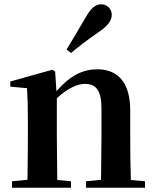

<svg xmlns="http://www.w3.org/2000/svg" viewBox="-20 -875 725 895"><path d="M290 -644 311 -628C346 -657 381 -685 441 -726C482 -754 501 -779 501 -806C501 -836 476 -855 453 -855C424 -855 404 -837 380 -795C341 -727 315 -686 290 -644ZM450 0H656V-30L590 -36C588 -93 587 -177 587 -235V-361C587 -493 527 -552 434 -552C369 -552 310 -526 243 -450L237 -542L224 -550L28 -495V-471L106 -464C109 -415 110 -376 110 -310V-235C110 -180 109 -94 108 -37L36 -30V0H311V-30L247 -36L245 -235V-417C295 -464 342 -484 376 -484C427 -484 453 -454 453 -370V-235L451 -37L381 -30V0Z"/></svg>

Font: Noto Serif SC
Style: Bold
Weight: 700
Designer: Ryoko NISHIZUKA 西塚涼子 (kana & ideographs); Frank Grießhammer (Latin, Greek & Cyrillic); Wenlong ZHANG 张文龙 (bopomofo); San
Foundry: Adobe
Version: Version 2.001;hotconv 1.1.0;makeotfexe 2.6.0